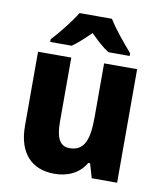

<svg xmlns="http://www.w3.org/2000/svg" viewBox="-86 -836 778 916"><g transform="rotate(10 303.0 -378.0)"><path d="M382 -766H225C200 -724 146 -656 111 -619V-606H215C244 -626 270 -651 303 -683C335 -651 363 -625 393 -606H496V-619C460 -660 409 -721 382 -766ZM542 -550H382V-290C382 -183 363 -123 289 -123C242 -123 223 -162 223 -238V-550H62V-191C62 -56 132 10 239 10C303 10 359 -15 390 -69H399L419 0H542Z"/></g></svg>

Font: Noto Sans Lao SemiCondensed ExtraBold
Style: Regular
Weight: 800
Width: 4
Designer: Monotype Design Team
Foundry: Monotype Imaging Inc.
Version: Version 2.003